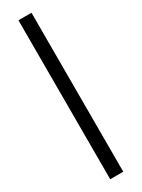

<svg xmlns="http://www.w3.org/2000/svg" viewBox="-261 -773 771 1046"><g transform="rotate(-30 125.0 -250.0)"><path d="M84 250V-750H166V250Z"/></g></svg>

Font: Berkshire Swash
Style: Regular
Weight: 400
Designer: Astigmatic (AOETI)
Foundry: Astigmatic (AOETI)
Version: Version 1.001